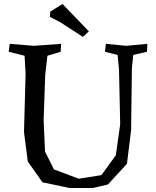

<svg xmlns="http://www.w3.org/2000/svg" viewBox="-20 -931 785 968"><path d="M645 -588 641 -275 620 -105 524 -1 447 17H331L194 -12L120 -117L101 -265L109 -559L104 -650L24 -670L29 -710L151 -700L288 -710L286 -670L219 -650L208 -555L200 -326L207 -167L252 -77L377 -30L491 -48L564 -148L586 -305L580 -580L573 -654L509 -670L514 -710L616 -700L723 -710L721 -670L652 -654ZM428 -773 398 -745 287 -817 232 -846 233 -872 295 -911Z"/></svg>

Font: Alike Angular
Style: Regular
Weight: 400
Version: Version 1.210